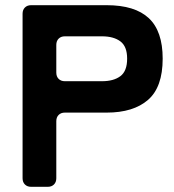

<svg xmlns="http://www.w3.org/2000/svg" viewBox="-20 -720 672 740"><path d="M67 -33V-667Q67 -682 76 -691Q85 -700 100 -700H391Q500 -700 553.5 -650Q607 -600 607 -494Q607 -384 550.5 -335Q494 -286 391 -286H230Q215 -286 206 -277Q197 -268 197 -253V-33Q197 -18 188 -9Q179 0 164 0H100Q85 0 76 -9Q67 -18 67 -33ZM230 -407H373Q418 -407 444 -426.5Q470 -446 470 -494Q470 -541 444 -560.5Q418 -580 373 -580H230Q215 -580 206 -571Q197 -562 197 -547V-440Q197 -425 206 -416Q215 -407 230 -407Z"/></svg>

Font: Higure Gothic Black
Style: Regular
Weight: 900
Designer: Yoshimichi Ohira
Foundry: Positype
Version: Version 1.000